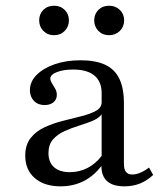

<svg xmlns="http://www.w3.org/2000/svg" viewBox="-20 -636 561 667"><path d="M190.3 11.3Q133.9 11.3 100.8 -17.3Q67.7 -46 67.7 -95.2Q67.7 -133.1 86.7 -156.9Q105.6 -180.6 135.9 -194.4Q166.1 -208.1 200 -216.5Q233.9 -225 264.1 -232.7Q294.4 -240.3 313.7 -251.2Q333.1 -262.1 333.1 -280.6V-312.1Q333.1 -352.4 308.1 -373.4Q283.1 -394.4 233.9 -394.4Q200 -394.4 177.4 -385.5Q154.8 -376.6 154.8 -362.9Q154.8 -355.6 160.5 -346.8Q166.1 -337.9 171.8 -327.8Q177.4 -317.7 177.4 -306.5Q177.4 -290.3 165.7 -280.6Q154 -271 134.7 -271Q112.1 -271 98 -285.5Q83.9 -300 83.9 -322.6Q83.9 -352.4 107.3 -375.8Q130.6 -399.2 170.2 -412.9Q209.7 -426.6 259.7 -426.6Q311.3 -426.6 344.8 -411.3Q378.2 -396 394.4 -362.9Q410.5 -329.8 410.5 -277.4V-66.9Q410.5 -47.6 417.7 -38.7Q425 -29.8 439.5 -29.8Q453.2 -29.8 468.1 -36.3Q483.1 -42.7 497.6 -54L512.1 -28.2Q490.3 -8.1 466.1 1.6Q441.9 11.3 412.1 11.3Q332.3 11.3 332.3 -59.7Q306.5 -25 270.6 -6.9Q234.7 11.3 190.3 11.3ZM222.6 -37.9Q255.6 -37.9 283.9 -52.4Q312.1 -66.9 333.1 -94.4V-238.7Q322.6 -225 301.2 -216.1Q279.8 -207.3 253.6 -199.2Q227.4 -191.1 203.6 -180.2Q179.8 -169.4 164.1 -151.6Q148.4 -133.9 148.4 -104Q148.4 -72.6 167.7 -55.2Q187.1 -37.9 222.6 -37.9ZM358.9 -513.7Q336.3 -513.7 321.8 -528.6Q307.3 -543.5 307.3 -565.3Q307.3 -587.1 321.8 -601.6Q336.3 -616.1 358.9 -616.1Q381.5 -616.1 396.4 -601.6Q411.3 -587.1 411.3 -565.3Q411.3 -543.5 396.4 -528.6Q381.5 -513.7 358.9 -513.7ZM167.7 -513.7Q145.2 -513.7 130.6 -528.6Q116.1 -543.5 116.1 -565.3Q116.1 -587.1 130.6 -601.6Q145.2 -616.1 167.7 -616.1Q190.3 -616.1 204.8 -601.6Q219.4 -587.1 219.4 -565.3Q219.4 -543.5 204.8 -528.6Q190.3 -513.7 167.7 -513.7Z"/></svg>

Font: Playfair 12pt
Style: Regular
Weight: 400
Designer: Claus Eggers Sørensen
Foundry: Claus Eggers Sørensen
Version: Version 2.000;gftools[0.9.28]